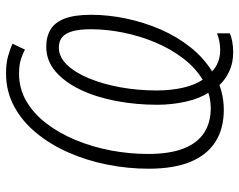

<svg xmlns="http://www.w3.org/2000/svg" viewBox="-100 -666 807 648"><g transform="rotate(-90 304.0 -341.5)"><path d="M452.1 41.5Q416 41.5 387.9 28.3Q359.9 15.1 341.3 -4.9Q329.6 -0.5 316.7 2.7Q303.7 5.9 289.3 7.8Q274.9 9.8 257.8 9.8Q193.8 9.8 149.4 -18.8Q105 -47.4 82 -103.5Q59.1 -159.7 59.1 -243.7Q59.1 -314.5 73 -384Q86.9 -453.6 114 -514.9Q141.1 -576.2 180.2 -623.5Q219.2 -670.9 269.8 -698Q320.3 -725.1 380.9 -725.1Q414.1 -725.1 438.2 -718.5Q462.4 -711.9 481 -703.1L460.9 -661.1Q446.8 -669.4 427.5 -675.3Q408.2 -681.2 379.4 -681.2Q329.1 -681.2 286.9 -656.5Q244.6 -631.8 211.7 -588.6Q178.7 -545.4 155.8 -490Q132.8 -434.6 120.8 -371.8Q108.9 -309.1 108.9 -246.1Q108.9 -173.3 127 -126.7Q145 -80.1 179.7 -57.1Q214.4 -34.2 263.2 -34.2Q276.9 -34.2 290.8 -36.4Q304.7 -38.6 315.4 -42.5Q295.4 -73.2 285.2 -119.4Q274.9 -165.5 274.9 -215.3Q274.9 -286.1 287.6 -353.3Q300.3 -420.4 325.4 -473.4Q350.6 -526.4 387 -557.9Q423.3 -589.4 470.7 -589.4Q504.9 -589.4 529.1 -574.7Q553.2 -560.1 565.9 -526.9Q578.6 -493.7 578.6 -438Q578.6 -379.9 565.9 -319.6Q553.2 -259.3 529.1 -203.6Q504.9 -147.9 469.2 -103Q433.6 -58.1 387.7 -29.8Q399.4 -17.6 418 -10Q436.5 -2.4 459.5 -2.4Q475.6 -2.4 490.2 -5.4Q504.9 -8.3 516.1 -13.2V30.3Q504.9 35.2 488.3 38.3Q471.7 41.5 452.1 41.5ZM359.4 -61.5Q399.9 -85.9 431.9 -127.9Q463.9 -169.9 485.6 -221.9Q507.3 -273.9 518.6 -330.1Q529.8 -386.2 529.8 -438.5Q529.8 -478 522.7 -502Q515.6 -525.9 502 -536.4Q488.3 -546.9 467.8 -546.9Q436.5 -546.9 410.2 -519.8Q383.8 -492.7 364.3 -445.8Q344.7 -398.9 334 -339.6Q323.2 -280.3 323.2 -216.8Q323.2 -168.5 332.5 -127.9Q341.8 -87.4 359.4 -61.5Z"/></g></svg>

Font: Open Sans SemiCondensed Light
Style: Italic
Weight: 300
Width: 4
Italic angle: -12°
Designer: Monotype Design Team
Foundry: Monotype Imaging Inc.
Version: Version 3.000